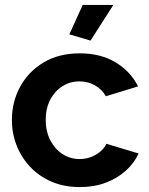

<svg xmlns="http://www.w3.org/2000/svg" viewBox="-20 -750 604 780"><path d="M304.7 10Q240.7 10 190 -11.7Q139.2 -33.5 103.1 -71.7Q66.9 -109.9 47.6 -158.9Q28.3 -207.9 28.3 -262.5Q28.3 -335.5 61.6 -397.2Q94.8 -458.9 156.8 -496.1Q218.8 -533.3 304.2 -533.3Q389.3 -533.3 450.2 -496.3Q511 -459.3 540.8 -399L410.2 -359Q393.4 -387.8 365.2 -403.6Q337.1 -419.4 302.6 -419.4Q264.5 -419.4 233.4 -399.6Q202.2 -379.7 183.9 -344.6Q165.7 -309.4 165.7 -262.5Q165.7 -216.5 184.2 -180.5Q202.8 -144.6 233.9 -124.2Q265.1 -103.9 303.2 -103.9Q327.4 -103.9 348.9 -111.9Q370.4 -120 387.4 -134.2Q404.4 -148.5 412.4 -165.9L543 -126.4Q524.8 -86.6 490.5 -56Q456.2 -25.4 409.4 -7.7Q362.7 10 304.7 10ZM347.7 -585.1 261.7 -610.5 316.1 -730H440.6Z"/></svg>

Font: Raleway Thin
Style: Regular
Weight: 100
Designer: Matt McInerney, Pablo Impallari, Rodrigo Fuenzalida
Foundry: Matt McInerney, Pablo Impallari, Rodrigo Fuenzalida
Version: Version 4.026